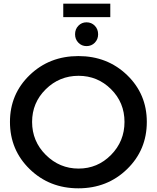

<svg xmlns="http://www.w3.org/2000/svg" viewBox="-20 -1012 850 1041"><path d="M323 -992H578V-919H323ZM449 -891Q476 -891 494 -872.5Q512 -854 512 -826Q512 -799 494 -780.5Q476 -762 449 -762Q423 -762 405 -780.5Q387 -799 387 -826Q387 -854 405 -872.5Q423 -891 449 -891ZM776 -351Q776 -199 669 -95Q562 9 405 9Q248 9 141 -95Q34 -199 34 -351Q34 -502 141 -605Q248 -708 405 -708Q562 -708 669 -605Q776 -502 776 -351ZM406 -601Q302 -601 228 -528Q154 -455 154 -351Q154 -246 228.5 -172Q303 -98 406 -98Q509 -98 582 -172Q655 -246 655 -351Q655 -456 582 -528.5Q509 -601 406 -601Z"/></svg>

Font: Montserrat-Arabic
Style: Regular
Weight: 400
Designer: Mohamed Gaber
Foundry: Kief Type Foundry
Version: Version 5.008;PS 005.008;hotconv 1.0.88;makeotf.lib2.5.64775